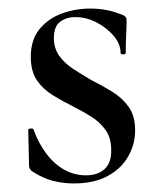

<svg xmlns="http://www.w3.org/2000/svg" viewBox="-20 -418 378 449"><path d="M106 -329Q106 -305 118.5 -287.5Q131 -270 151 -257Q171 -244 193 -231Q219 -218 242.5 -203.5Q266 -189 281 -168Q296 -147 296 -113Q296 -81 280 -52.5Q264 -24 232 -6.5Q200 11 152 11Q128 11 104 5Q80 -1 54 -18Q52 -20 50 -23Q48 -26 48 -30L46 -114Q46 -117 51.5 -117.5Q57 -118 58 -116Q70 -83 88.5 -58.5Q107 -34 130.5 -21Q154 -8 181 -8Q209 -8 225 -23Q241 -38 240 -68Q240 -96 226.5 -114.5Q213 -133 193 -145.5Q173 -158 151 -169Q127 -181 104 -195Q81 -209 66.5 -230Q52 -251 52 -285Q52 -325 72.5 -350Q93 -375 125 -386.5Q157 -398 191 -398Q211 -398 229 -394.5Q247 -391 267 -383Q276 -379 276 -372Q276 -354 275 -335Q274 -316 274 -294Q274 -291 268 -291Q262 -291 262 -294Q262 -315 246 -334Q230 -353 206 -365.5Q182 -378 156 -378Q135 -378 120.5 -367Q106 -356 106 -329Z"/></svg>

Font: Cormorant Infant Light Medium
Style: Regular
Weight: 500
Version: Version 4.001